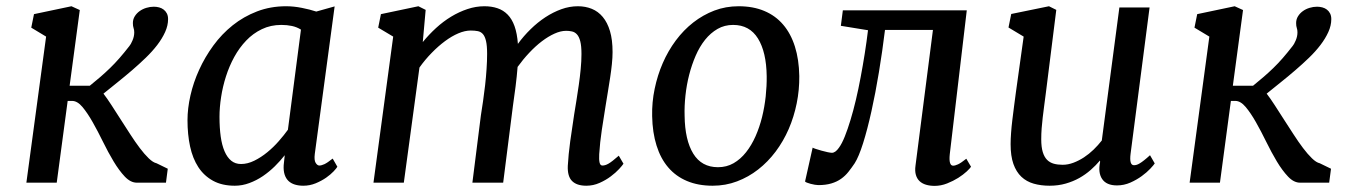

<svg xmlns="http://www.w3.org/2000/svg" viewBox="-20 -588 4328 618"><path d="M128.4 -470.2 80.6 -499 89.4 -542.5 210 -567.9 236.8 -555.7 204.1 -312H269Q287.1 -326.7 303 -340.3Q318.8 -354 334.2 -368.9Q349.6 -383.8 364.7 -401.1Q379.9 -418.5 396.5 -439.9Q400.9 -444.8 406.5 -457.8Q412.1 -470.7 412.1 -483.9Q412.1 -491.7 409.9 -497.8Q407.7 -503.9 407.7 -513.7Q407.7 -525.9 413.8 -535.6Q419.9 -545.4 429.4 -552.2Q439 -559.1 450.9 -562.7Q462.9 -566.4 475.1 -566.4Q483.9 -566.4 492.2 -564.2Q500.5 -562 506.8 -557.1Q513.2 -552.2 517.1 -544.7Q521 -537.1 521 -526.4Q521 -505.9 511.5 -484.9Q502 -463.9 486.1 -443.1Q470.2 -422.4 449.2 -402.1Q428.2 -381.8 405.3 -362.1Q382.3 -342.3 358.4 -323.2Q334.5 -304.2 313 -286.6Q324.7 -271.5 338.9 -249.5Q353 -227.5 368.4 -203.6Q383.8 -179.7 399.4 -155.5Q415 -131.3 429.9 -111.6Q444.8 -91.8 458.7 -78.4Q472.7 -64.9 483.9 -62.5L520 -44.9L514.2 0H420.4Q400.4 0 381.8 -19.5Q363.3 -39.1 345.7 -68.4Q328.1 -97.7 311.5 -131.6Q294.9 -165.5 278.3 -194.8Q261.7 -224.1 245.4 -243.7Q229 -263.2 211.9 -263.2H197.8L162.6 0H64.9Z M735.8 9.8Q694.8 9.8 665.8 -6.1Q636.7 -22 618.4 -50Q600.1 -78.1 591.8 -116.7Q583.5 -155.3 583.5 -201.2Q583.5 -238.8 593 -280.8Q602.5 -322.8 621.1 -363.5Q639.6 -404.3 666.7 -441.4Q693.8 -478.5 729 -506.6Q764.2 -534.7 807.4 -551.3Q850.6 -567.9 900.9 -567.9Q925.3 -567.9 951.4 -562.7Q977.5 -557.6 998 -550.8L1057.1 -567.4L993.2 -92.3Q990.7 -72.3 996.1 -63.7Q1001.5 -55.2 1007.8 -55.2Q1014.6 -55.2 1024.2 -59.6Q1033.7 -64 1050.8 -77.6L1065.9 -51.3Q1063.5 -46.9 1054 -36.6Q1044.4 -26.4 1029.8 -16.1Q1015.1 -5.9 996.1 2Q977.1 9.8 956.1 9.8Q941.4 9.8 929.2 6.1Q917 2.4 908.7 -5.4Q900.4 -13.2 896.2 -25.9Q892.1 -38.6 893.1 -56.2L896.5 -88.4Q882.3 -70.3 864.5 -52.7Q846.7 -35.2 826.2 -21.2Q805.7 -7.3 782.7 1.2Q759.8 9.8 735.8 9.8ZM755.9 -60.1Q776.9 -60.1 798.6 -70.8Q820.3 -81.5 840.3 -97.9Q860.4 -114.3 877.4 -133.8Q894.5 -153.3 906.7 -170.4L948.7 -492.7Q935.5 -501 919.7 -504.4Q903.8 -507.8 885.7 -507.8Q851.1 -507.8 822.8 -494.1Q794.4 -480.5 772.5 -457.5Q750.5 -434.6 734.1 -404.8Q717.8 -375 707.3 -342Q696.8 -309.1 691.7 -275.6Q686.5 -242.2 686.5 -212.4Q686.5 -176.8 690.4 -148.7Q694.3 -120.6 702.9 -100.8Q711.4 -81.1 724.4 -70.6Q737.3 -60.1 755.9 -60.1Z M1245.6 -470.2 1197.3 -499 1206.1 -542.5 1326.7 -567.9 1350.1 -556.2 1340.8 -452.6Q1360.4 -476.6 1383.5 -497.8Q1406.7 -519 1432.1 -534.4Q1457.5 -549.8 1484.6 -558.8Q1511.7 -567.9 1539.1 -567.9Q1562.5 -567.9 1581.3 -561.5Q1600.1 -555.2 1614 -541Q1627.9 -526.9 1636.2 -503.7Q1644.5 -480.5 1647 -446.8Q1665.5 -472.2 1688 -494.1Q1710.4 -516.1 1735.4 -532.5Q1760.3 -548.8 1786.6 -558.3Q1813 -567.9 1840.3 -567.9Q1864.3 -567.9 1884.8 -559.6Q1905.3 -551.3 1920.2 -533.4Q1935.1 -515.6 1943.4 -487.8Q1951.7 -460 1951.7 -420.4Q1951.7 -402.8 1949.5 -381.6Q1947.3 -360.4 1943.8 -337.6Q1940.4 -314.9 1936.5 -291.7Q1932.6 -268.6 1929.2 -247.1Q1922.9 -208.5 1917 -169.2Q1911.1 -129.9 1908.7 -91.8Q1907.7 -74.2 1909.9 -64.7Q1912.1 -55.2 1918.9 -55.2Q1922.9 -55.2 1927.5 -56.4Q1932.1 -57.6 1938.2 -61Q1944.3 -64.5 1952.4 -70.8Q1960.4 -77.1 1971.7 -86.9L1986.8 -61Q1983.4 -55.7 1972.7 -43.9Q1961.9 -32.2 1946 -20.3Q1930.2 -8.3 1909.9 0.7Q1889.6 9.8 1867.2 9.8Q1836.4 9.8 1821.3 -5.4Q1806.2 -20.5 1807.6 -54.2Q1809.6 -90.3 1815.4 -133.3Q1821.3 -176.3 1828.1 -219.7Q1831.5 -240.2 1835.4 -264.6Q1839.4 -289.1 1843 -314.7Q1846.7 -340.3 1849.1 -365.7Q1851.6 -391.1 1851.6 -414.1Q1851.6 -440.4 1847.7 -455.3Q1843.8 -470.2 1836.9 -477.5Q1830.1 -484.9 1821 -486.8Q1812 -488.8 1802.2 -488.8Q1784.7 -488.8 1764.6 -479.7Q1744.6 -470.7 1724.1 -455.1Q1703.6 -439.5 1683.6 -418.2Q1663.6 -397 1646 -372.6Q1643.6 -341.8 1639.4 -308.8Q1635.3 -275.9 1630.9 -246.6L1599.6 0H1500.5L1527.8 -216.3Q1531.2 -237.8 1534.9 -262.9Q1538.6 -288.1 1541.5 -314Q1544.4 -339.8 1546.1 -365.7Q1547.9 -391.6 1547.9 -414.6Q1547.9 -440.9 1544.4 -455.8Q1541 -470.7 1534.4 -478.3Q1527.8 -485.8 1517.8 -487.8Q1507.8 -489.7 1495.1 -489.7Q1476.6 -489.7 1455.3 -480.7Q1434.1 -471.7 1412.4 -455.6Q1390.6 -439.5 1369.4 -417.7Q1348.1 -396 1330.1 -370.6L1279.8 0H1182.1Z M2079.1 -214.4Q2078.1 -258.8 2087.2 -302.2Q2096.2 -345.7 2113.3 -385Q2130.4 -424.3 2155.3 -457.8Q2180.2 -491.2 2211.4 -515.6Q2242.7 -540 2279.3 -554Q2315.9 -567.9 2357.4 -567.9Q2404.3 -567.9 2440.2 -552.7Q2476.1 -537.6 2500.7 -508.8Q2525.4 -480 2538.6 -438.2Q2551.8 -396.5 2552.7 -343.3Q2553.2 -298.8 2544.4 -255.4Q2535.6 -211.9 2518.6 -172.6Q2501.5 -133.3 2476.6 -100.1Q2451.7 -66.9 2420.4 -42.5Q2389.2 -18.1 2352.3 -4.2Q2315.4 9.8 2273.9 9.8Q2227.1 9.8 2191.2 -5.4Q2155.3 -20.5 2130.9 -49.1Q2106.4 -77.6 2093.3 -119.4Q2080.1 -161.1 2079.1 -214.4ZM2291 -49.8Q2318.8 -49.8 2341.3 -62.7Q2363.8 -75.7 2381.3 -97.9Q2398.9 -120.1 2411.9 -149.4Q2424.8 -178.7 2432.9 -211.2Q2440.9 -243.7 2444.6 -277.6Q2448.2 -311.5 2447.8 -342.8Q2446.8 -420.4 2419.7 -464.1Q2392.6 -507.8 2339.8 -507.8Q2312 -507.8 2289.6 -494.9Q2267.1 -481.9 2249.5 -460Q2231.9 -438 2219.2 -408.7Q2206.5 -379.4 2198.2 -346.9Q2189.9 -314.5 2186.3 -280.5Q2182.6 -246.6 2183.6 -215.3Q2184.6 -137.2 2211.4 -93.5Q2238.3 -49.8 2291 -49.8Z M2613.8 7.8Q2609.4 7.8 2602.5 6.6Q2595.7 5.4 2589.1 3.7Q2582.5 2 2577.1 -0.2Q2571.8 -2.4 2571.3 -3.9L2595.7 -112.8Q2597.7 -111.3 2606 -108.6Q2614.3 -106 2624.5 -103Q2634.8 -100.1 2644.3 -98.1Q2653.8 -96.2 2657.7 -96.2Q2668.9 -96.2 2680.2 -112.3Q2689.9 -125.5 2699.2 -148.7Q2708.5 -171.9 2717.5 -201.7Q2726.6 -231.4 2734.9 -266.6Q2743.2 -301.8 2750.2 -339.4Q2757.3 -377 2763.4 -415.5Q2769.5 -454.1 2773.9 -490.7L2686.5 -504.9L2692.9 -554.7H3091.8L3037.1 -91.8Q3033.2 -54.7 3047.9 -54.7Q3054.2 -54.7 3063.7 -59.1Q3073.2 -63.5 3090.3 -77.1L3105.5 -51.3Q3102.5 -46.4 3091.6 -36.1Q3080.6 -25.9 3064.5 -15.6Q3048.3 -5.4 3028.6 2.4Q3008.8 10.3 2988.3 10.3Q2973.1 10.3 2960.7 6.6Q2948.2 2.9 2939.9 -4.9Q2931.6 -12.7 2928 -25.1Q2924.3 -37.6 2926.8 -55.2L2982.9 -491.7H2828.6Q2820.3 -423.8 2809.1 -356Q2797.9 -288.1 2784.9 -229.7Q2772 -171.4 2758.1 -127.2Q2744.1 -83 2731 -62.5Q2721.2 -47.9 2710.9 -34.9Q2700.7 -22 2687.3 -12.5Q2673.8 -2.9 2656 2.4Q2638.2 7.8 2613.8 7.8Z M3232.9 -124Q3232.9 -140.1 3234.4 -160.2Q3235.8 -180.2 3238.5 -202.1Q3241.2 -224.1 3244.1 -246.8Q3247.1 -269.5 3250 -291.5L3274.9 -470.2L3226.1 -499.5L3234.9 -543L3356.4 -567.9L3379.9 -556.2L3346.2 -287.6Q3343.3 -265.6 3340.8 -246.3Q3338.4 -227.1 3336.2 -209.5Q3334 -191.9 3332.8 -174.8Q3331.5 -157.7 3331.5 -139.6Q3331.5 -114.7 3336.4 -98.6Q3341.3 -82.5 3350.3 -73.5Q3359.4 -64.5 3372.1 -61Q3384.8 -57.6 3400.4 -57.6Q3417.5 -57.6 3435.1 -64.2Q3452.6 -70.8 3469 -81.5Q3485.4 -92.3 3500 -106.4Q3514.6 -120.6 3526.4 -135.7L3583 -564H3680.2L3619.1 -93.3Q3614.3 -56.2 3629.9 -56.2Q3633.8 -56.2 3638.2 -57.4Q3642.6 -58.6 3648.7 -62.3Q3654.8 -65.9 3662.8 -72.3Q3670.9 -78.6 3681.6 -88.4L3696.8 -62Q3693.4 -56.6 3682.4 -44.9Q3671.4 -33.2 3655 -21.2Q3638.7 -9.3 3618.2 -0.2Q3597.7 8.8 3575.2 8.8Q3541.5 8.8 3527.6 -11.7Q3513.7 -32.2 3521 -66.9L3520.5 -71.3Q3507.3 -55.7 3490.7 -41Q3474.1 -26.4 3454.1 -15.1Q3434.1 -3.9 3410.2 2.9Q3386.2 9.8 3358.4 9.8Q3330.6 9.8 3307.4 3.2Q3284.2 -3.4 3267.6 -19Q3251 -34.7 3241.9 -60.3Q3232.9 -85.9 3232.9 -124Z M3872.6 -470.2 3824.7 -499 3833.5 -542.5 3954.1 -567.9 3981 -555.7 3948.2 -312H4013.2Q4031.2 -326.7 4047.1 -340.3Q4063 -354 4078.4 -368.9Q4093.8 -383.8 4108.9 -401.1Q4124 -418.5 4140.6 -439.9Q4145 -444.8 4150.6 -457.8Q4156.2 -470.7 4156.2 -483.9Q4156.2 -491.7 4154.1 -497.8Q4151.9 -503.9 4151.9 -513.7Q4151.9 -525.9 4158 -535.6Q4164.1 -545.4 4173.6 -552.2Q4183.1 -559.1 4195.1 -562.7Q4207 -566.4 4219.2 -566.4Q4228 -566.4 4236.3 -564.2Q4244.6 -562 4251 -557.1Q4257.3 -552.2 4261.2 -544.7Q4265.1 -537.1 4265.1 -526.4Q4265.1 -505.9 4255.6 -484.9Q4246.1 -463.9 4230.2 -443.1Q4214.4 -422.4 4193.4 -402.1Q4172.4 -381.8 4149.4 -362.1Q4126.5 -342.3 4102.5 -323.2Q4078.6 -304.2 4057.1 -286.6Q4068.8 -271.5 4083 -249.5Q4097.2 -227.5 4112.5 -203.6Q4127.9 -179.7 4143.6 -155.5Q4159.2 -131.3 4174.1 -111.6Q4189 -91.8 4202.9 -78.4Q4216.8 -64.9 4228 -62.5L4264.2 -44.9L4258.3 0H4164.6Q4144.5 0 4126 -19.5Q4107.4 -39.1 4089.8 -68.4Q4072.3 -97.7 4055.7 -131.6Q4039.1 -165.5 4022.5 -194.8Q4005.9 -224.1 3989.5 -243.7Q3973.1 -263.2 3956.1 -263.2H3941.9L3906.7 0H3809.1Z"/></svg>

Font: Merriweather
Style: Italic
Weight: 400
Italic angle: -7°
Designer: Eben Sorkin ( eben@eyebytes.com )
Foundry: Eben Sorkin ( eben@eyebytes.com )
Version: Version 1.005; ttfautohint (v0.97) -l 13 -r 13 -G 200 -x 24 